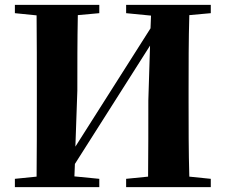

<svg xmlns="http://www.w3.org/2000/svg" viewBox="-20 -767 925 787"><path d="M844 -713V-747H497V-713L599 -703L597 -651L289 -166L297 -395C297 -499 297 -603 299 -705L387 -713V-747H41V-713L130 -704C131 -602 131 -499 131 -395V-351C131 -247 131 -144 130 -43L41 -34V0H387V-34L285 -44L287 -95L595 -580L588 -355C588 -247 588 -144 587 -43L497 -34V0H844V-34L756 -43C753 -146 753 -249 753 -351V-395C753 -499 753 -603 756 -705Z"/></svg>

Font: Noto Serif CJK JP Black
Style: Regular
Weight: 900
Designer: Ryoko NISHIZUKA 西塚涼子 (kana & ideographs); Frank Grießhammer (Latin, Greek & Cyrillic); Wenlong ZHANG 张文龙 (bopomofo); San
Foundry: Adobe Systems Incorporated
Version: Version 1.001;PS 1.001;hotconv 16.6.54;makeotf.lib2.5.65590